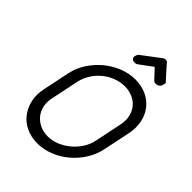

<svg xmlns="http://www.w3.org/2000/svg" viewBox="-209 -820 921 921"><g transform="rotate(45 251.0 -360.0)"><path d="M81 -344Q90 -387 114.5 -424.5Q139 -462 173 -490Q207 -518 247.5 -534Q288 -550 330 -550Q372 -550 406 -534Q440 -518 461.5 -490Q483 -462 490.5 -424.5Q498 -387 489 -344L460 -205Q451 -163 427 -125.5Q403 -88 369.5 -60Q336 -32 295.5 -16Q255 0 213 0Q171 0 137 -16Q103 -32 81.5 -60Q60 -88 51.5 -125.5Q43 -163 52 -205ZM111 -205Q104 -174 109.5 -147.5Q115 -121 131 -101.5Q147 -82 171 -70.5Q195 -59 226 -59Q254 -59 282.5 -70.5Q311 -82 335 -101.5Q359 -121 377 -147.5Q395 -174 402 -205L431 -345Q438 -378 432 -404.5Q426 -431 410 -450.5Q394 -470 369.5 -480.5Q345 -491 317 -491Q288 -491 259.5 -480.5Q231 -470 207 -451Q183 -432 165 -404.5Q147 -377 140 -344ZM439 -646Q444 -644 444 -638.5Q444 -633 442 -627Q440 -617 432 -610.5Q424 -604 413 -604Q401 -604 397 -610L352 -658L287 -610Q279 -604 269 -604Q258 -604 252 -610.5Q246 -617 248 -627Q250 -633 252 -638Q254 -643 259 -646L345 -711Q355 -720 365 -720Q376 -720 381 -711Z"/></g></svg>

Font: VDS
Style: Thin Italic
Weight: 100
Width: 0
Designer: artmaker
Foundry: artmaker
Version: Version 1.000 2012 initial release